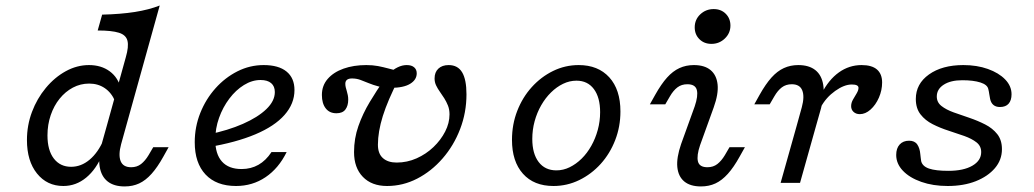

<svg xmlns="http://www.w3.org/2000/svg" viewBox="-20 -661 3738 694"><path d="M208.9 11.3Q150 11.3 113.7 -33.9Q77.4 -79 77.4 -154.8Q77.4 -208.1 95.6 -256.5Q113.7 -304.8 145.6 -343.1Q177.4 -381.5 217.7 -403.6Q258.1 -425.8 301.6 -425.8Q346 -425.8 376.6 -403.2Q407.3 -380.6 416.9 -340.3L396 -295.2Q383.1 -325.8 358.9 -342.3Q334.7 -358.9 302.4 -358.9Q271 -358.9 243.5 -344.4Q216.1 -329.8 195.6 -304.4Q175 -279 163.3 -244.8Q151.6 -210.5 151.6 -171.8Q151.6 -117.7 174.6 -87.9Q197.6 -58.1 237.1 -58.1Q273.4 -58.1 304 -83.9Q334.7 -109.7 354.8 -156.5L351.6 -105.6Q328.2 -49.2 291.5 -19Q254.8 11.3 208.9 11.3ZM366.1 -206.5 434.7 -454Q446 -492.7 440.7 -513.7Q435.5 -534.7 409.7 -542.7Q383.9 -550.8 333.1 -550.8L349.2 -608.1Q416.1 -609.7 467.3 -617.7Q518.5 -625.8 557.3 -641.1L436.3 -206.5ZM417.7 -139.5Q407.3 -100.8 416.1 -78.6Q425 -56.5 454 -56.5Q475 -56.5 489.9 -68.1Q504.8 -79.8 516.9 -100L533.9 -129H589.5L570.2 -94.4Q549.2 -56.5 527.8 -32.7Q506.5 -8.9 483.1 2Q459.7 12.9 430.6 12.9Q391.9 12.9 369 -5.2Q346 -23.4 340.3 -58.5Q334.7 -93.5 348.4 -143.5L366.1 -206.5H436.3Z M833.1 11.3Q762.1 11.3 723 -30.2Q683.9 -71.8 683.9 -146.8Q683.9 -202.4 704 -252.8Q724.2 -303.2 758.9 -341.9Q793.5 -380.6 838.3 -403.2Q883.1 -425.8 933.1 -425.8Q987.1 -425.8 1015.7 -402.4Q1044.4 -379 1044.4 -335.5Q1044.4 -286.3 1008.5 -245.6Q972.6 -204.8 902.8 -175.4Q833.1 -146 732.3 -129L733.1 -175Q804 -189.5 858.1 -213.3Q912.1 -237.1 942.7 -266.5Q973.4 -296 973.4 -328.2Q973.4 -349.2 960.1 -360.5Q946.8 -371.8 921.8 -371.8Q891.1 -371.8 861.7 -353.6Q832.3 -335.5 808.9 -304.4Q785.5 -273.4 771.8 -235.1Q758.1 -196.8 758.1 -155.6Q758.1 -104 782.3 -77Q806.5 -50 853.2 -50Q887.1 -50 914.1 -65.3Q941.1 -80.6 961.3 -111.3H1016.1Q987.1 -52.4 939.9 -20.6Q892.7 11.3 833.1 11.3Z M1379 11.3Q1323.4 11.3 1291.5 -21.8Q1259.7 -54.8 1259.7 -111.3Q1259.7 -160.5 1275.4 -205.2Q1291.1 -250 1316.5 -292.3Q1341.9 -334.7 1370.2 -375H1421Q1381.5 -298.4 1363.7 -241.5Q1346 -184.7 1346 -137.9Q1346 -105.6 1364.1 -89.5Q1382.3 -73.4 1413.7 -73.4Q1451.6 -73.4 1485.9 -88.7Q1520.2 -104 1546.8 -129.4Q1573.4 -154.8 1589.1 -185.5Q1604.8 -216.1 1604.8 -247.6Q1604.8 -265.3 1599.2 -279.4Q1593.5 -293.5 1585.9 -305.6Q1578.2 -317.7 1570.2 -329Q1562.1 -340.3 1556.5 -352Q1550.8 -363.7 1550.8 -377.4Q1550.8 -400 1564.5 -412.9Q1578.2 -425.8 1601.6 -425.8Q1634.7 -425.8 1650.4 -399.6Q1666.1 -373.4 1666.1 -320.2Q1666.1 -254 1643.1 -194.4Q1620.2 -134.7 1579.8 -88.3Q1539.5 -41.9 1487.9 -15.3Q1436.3 11.3 1379 11.3ZM1196 -251.6Q1171 -251.6 1157.3 -269.4Q1143.5 -287.1 1143.5 -317.7Q1143.5 -351.6 1164.5 -375.8Q1185.5 -400 1221.8 -412.9Q1258.1 -425.8 1304 -425.8Q1327.4 -425.8 1346.4 -422.2Q1365.3 -418.5 1383.1 -413.7Q1400.8 -408.9 1417.7 -404.8L1383.1 -393.5Q1400.8 -409.7 1417.3 -417.7Q1433.9 -425.8 1450 -425.8Q1467.7 -425.8 1477 -417.7Q1486.3 -409.7 1486.3 -396Q1486.3 -372.6 1462.5 -358.1Q1438.7 -343.5 1392.7 -343.5Q1366.9 -343.5 1347.6 -348.8Q1328.2 -354 1312.5 -360.5Q1296.8 -366.9 1282.7 -372.2Q1268.5 -377.4 1252.4 -377.4Q1228.2 -377.4 1228.2 -358.1Q1228.2 -351.6 1229.8 -345.2Q1231.5 -338.7 1233.5 -331.9Q1235.5 -325 1237.1 -317.3Q1238.7 -309.7 1238.7 -300.8Q1238.7 -279 1228.6 -265.3Q1218.5 -251.6 1196 -251.6Z M1980.6 11.3Q1909.7 11.3 1870.2 -33.1Q1830.6 -77.4 1830.6 -155.6Q1830.6 -211.3 1849.6 -260.1Q1868.5 -308.9 1902 -346Q1935.5 -383.1 1979 -404.4Q2022.6 -425.8 2071.8 -425.8Q2141.9 -425.8 2182.3 -381.5Q2222.6 -337.1 2222.6 -258.1Q2222.6 -203.2 2203.6 -154.4Q2184.7 -105.6 2151.2 -68.5Q2117.7 -31.5 2073.8 -10.1Q2029.8 11.3 1980.6 11.3ZM1991.1 -45.2Q2016.1 -45.2 2039.1 -56.5Q2062.1 -67.7 2082.3 -87.5Q2102.4 -107.3 2117.3 -133.9Q2132.3 -160.5 2140.7 -191.5Q2149.2 -222.6 2149.2 -255.6Q2149.2 -308.9 2126.6 -339.1Q2104 -369.4 2063.7 -369.4Q2038.7 -369.4 2015.3 -358.1Q1991.9 -346.8 1971.8 -327Q1951.6 -307.3 1936.3 -280.6Q1921 -254 1912.5 -223Q1904 -191.9 1904 -158.9Q1904 -105.6 1927 -75.4Q1950 -45.2 1991.1 -45.2Z M2510.5 -136.3Q2497.6 -98.4 2502.8 -77.4Q2508.1 -56.5 2537.1 -56.5Q2558.1 -56.5 2573 -68.1Q2587.9 -79.8 2600 -100L2616.9 -129H2672.6L2653.2 -94.4Q2632.3 -56.5 2610.9 -32.7Q2589.5 -8.9 2566.1 2Q2542.7 12.9 2513.7 12.9Q2475 12.9 2453.2 -5.2Q2431.5 -23.4 2428.2 -57.3Q2425 -91.1 2441.9 -140.3L2491.1 -276.6Q2504 -314.5 2498.8 -335.5Q2493.5 -356.5 2464.5 -356.5Q2443.5 -356.5 2428.6 -345.2Q2413.7 -333.9 2401.6 -312.9L2384.7 -283.9H2329L2348.4 -318.5Q2370.2 -357.3 2391.1 -380.6Q2412.1 -404 2435.9 -414.9Q2459.7 -425.8 2487.9 -425.8Q2526.6 -425.8 2548.4 -407.7Q2570.2 -389.5 2573.8 -355.6Q2577.4 -321.8 2559.7 -272.6ZM2551.6 -502.4Q2525 -502.4 2508.1 -519.4Q2491.1 -536.3 2491.1 -562.1Q2491.1 -590.3 2511.3 -609.3Q2531.5 -628.2 2559.7 -628.2Q2586.3 -628.2 2603.2 -611.3Q2620.2 -594.4 2620.2 -568.5Q2620.2 -541.1 2600 -521.8Q2579.8 -502.4 2551.6 -502.4Z M2859.7 -206.5 2878.2 -273.4Q2888.7 -312.1 2879.8 -334.3Q2871 -356.5 2841.9 -356.5Q2821 -356.5 2806 -345.2Q2791.1 -333.9 2779 -312.9L2762.1 -283.9H2706.5L2725.8 -318.5Q2747.6 -357.3 2768.5 -380.6Q2789.5 -404 2813.3 -414.9Q2837.1 -425.8 2865.3 -425.8Q2904 -425.8 2927 -407.7Q2950 -389.5 2955.6 -354.4Q2961.3 -319.4 2947.6 -269.4L2929.8 -206.5ZM2801.6 0 2859.7 -206.5H2929.8L2871.8 0ZM3087.9 -248.4Q3074.2 -248.4 3065.3 -256.5Q3056.5 -264.5 3056.5 -277.4Q3056.5 -289.5 3063.3 -301.2Q3070.2 -312.9 3076.6 -323.8Q3083.1 -334.7 3083.1 -343.5Q3083.1 -355.6 3058.9 -355.6Q3031.5 -355.6 2998.8 -332.3Q2966.1 -308.9 2947.6 -275L2949.2 -321.8Q2975 -372.6 3012.1 -399.2Q3049.2 -425.8 3094.4 -425.8Q3131.5 -425.8 3150 -409.7Q3168.5 -393.5 3168.5 -362.9Q3168.5 -334.7 3156.9 -308.1Q3145.2 -281.5 3126.6 -264.9Q3108.1 -248.4 3087.9 -248.4Z M3405.6 11.3Q3352.4 11.3 3310.1 -3.6Q3267.7 -18.5 3243.5 -44Q3219.4 -69.4 3219.4 -100.8Q3219.4 -125 3231.9 -138.7Q3244.4 -152.4 3266.1 -152.4Q3286.3 -152.4 3295.6 -138.7Q3304.8 -125 3306.5 -104Q3307.3 -97.6 3308.1 -89.9Q3308.9 -82.3 3309.7 -78.2Q3314.5 -59.7 3338.3 -51.6Q3362.1 -43.5 3408.1 -43.5Q3462.9 -43.5 3494.8 -62.1Q3526.6 -80.6 3526.6 -111.3Q3526.6 -133.1 3509.7 -146.4Q3492.7 -159.7 3465.7 -169.4Q3438.7 -179 3408.5 -188.7Q3378.2 -198.4 3351.2 -212.1Q3324.2 -225.8 3307.3 -247.6Q3290.3 -269.4 3290.3 -303.2Q3290.3 -358.1 3337.9 -391.9Q3385.5 -425.8 3462.1 -425.8Q3511.3 -425.8 3550.8 -411.7Q3590.3 -397.6 3613.3 -373.8Q3636.3 -350 3636.3 -320.2Q3636.3 -298.4 3625.8 -286.3Q3615.3 -274.2 3594.4 -274.2Q3579.8 -274.2 3571 -281.5Q3562.1 -288.7 3558.9 -303.2Q3556.5 -314.5 3555.6 -321.8Q3554.8 -329 3552.4 -338.7Q3549.2 -354.8 3523.8 -362.9Q3498.4 -371 3458.1 -371Q3416.1 -371 3391.1 -354.8Q3366.1 -338.7 3366.1 -312.1Q3366.1 -291.1 3383.1 -277.8Q3400 -264.5 3427 -254.8Q3454 -245.2 3483.9 -235.1Q3513.7 -225 3540.7 -211.3Q3567.7 -197.6 3584.7 -176.2Q3601.6 -154.8 3601.6 -121.8Q3601.6 -83.1 3576.2 -53.2Q3550.8 -23.4 3506.9 -6Q3462.9 11.3 3405.6 11.3Z"/></svg>

Font: Playfair 5pt SemiExpanded Light
Style: Italic
Weight: 300
Width: 6
Italic angle: -15.6°
Designer: Claus Eggers Sørensen
Foundry: Claus Eggers Sørensen
Version: Version 2.203